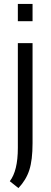

<svg xmlns="http://www.w3.org/2000/svg" viewBox="-20 -720 262 979"><path d="M146 -700V-612H71V-700ZM30 204Q71 151 71 34V-500H146V10Q146 96 129.5 147Q113 198 74 239Z"/></svg>

Font: Gudea
Style: Regular
Weight: 400
Designer: Agustina Mingote
Foundry: Agustina Mingote
Version: Version 1.002